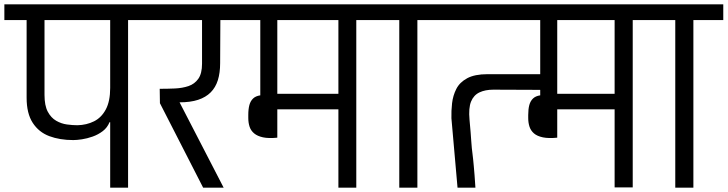

<svg xmlns="http://www.w3.org/2000/svg" viewBox="-56 -860 3335 880"><path d="M449 0V-300Q448 -300 447.5 -300Q447 -300 446 -300Q436 -275 415 -259Q394 -243 368.5 -234Q343 -225 319.5 -221.5Q296 -218 280 -218Q218 -218 170 -236Q122 -254 94 -297Q66 -340 66 -412V-768H-36V-840H663V-768H531V0ZM148 -425Q148 -376 163 -348Q178 -320 201.5 -306.5Q225 -293 251 -289.5Q277 -286 299 -286Q341 -287 375 -304Q409 -321 429 -358.5Q449 -396 449 -457V-768H148Z M875 0 677 -387 676 -453Q711 -453 745.5 -454.5Q780 -456 808 -465.5Q836 -475 853 -499Q870 -523 870 -568V-768H591V-840H1074V-768H954L953 -571Q953 -526 942.5 -492.5Q932 -459 909.5 -436.5Q887 -414 852 -402.5Q817 -391 767 -391L969 0Z M1002 -768V-840H1709V-768H1577V0H1495V-359H1215V-229Q1175 -225 1149.5 -230.5Q1124 -236 1109 -248.5Q1094 -261 1088 -279Q1082 -297 1082 -319V-333Q1082 -360 1087 -378.5Q1092 -397 1104 -408.5Q1116 -420 1137 -423V-768ZM1215 -430H1495V-768H1215Z M1637 -768V-840H1994V-768H1857V0H1774V-768Z M2761 -1V-359H2498V-229Q2458 -225 2432 -230.5Q2406 -236 2391.5 -248.5Q2377 -261 2371 -279Q2365 -297 2365 -319V-333Q2365 -360 2370 -378.5Q2375 -397 2387 -408.5Q2399 -420 2420 -423V-768H1922V-840H2974V-768H2844V-1ZM2041 0 2013 -318Q2012 -352 2016 -387Q2020 -422 2035.5 -452.5Q2051 -483 2085.5 -501.5Q2120 -520 2178 -520H2447V-448L2205 -449Q2168 -449 2141.5 -436.5Q2115 -424 2103 -394.5Q2091 -365 2096 -311Q2099 -278 2101 -254Q2103 -230 2104 -212.5Q2105 -195 2106.5 -181.5Q2108 -168 2109.5 -156Q2111 -144 2112.5 -130Q2114 -116 2115.5 -99Q2117 -82 2119 -57.5Q2121 -33 2123 0ZM2498 -430H2761V-768H2498Z M2902 -768V-840H3259V-768H3122V0H3039V-768Z"/></svg>

Font: Matangi Medium
Style: Regular
Weight: 500
Designer: Prashant Pant
Foundry: The Graphic Ant
Version: Version 3.002